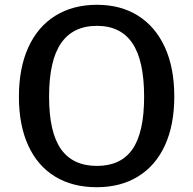

<svg xmlns="http://www.w3.org/2000/svg" viewBox="-20 -772 807 802"><path d="M59 -368Q59 -488 98.5 -574.5Q138 -661 211.5 -706.5Q285 -752 385 -752Q484 -752 556.5 -706.5Q629 -661 668.5 -575Q708 -489 708 -369Q708 -250 669 -165Q630 -80 557 -35Q484 10 384 10Q283 10 210 -34.5Q137 -79 98 -164Q59 -249 59 -368ZM582 -368Q582 -519 533 -591.5Q484 -664 385 -664Q285 -664 235 -591.5Q185 -519 185 -368Q185 -220 234.5 -149.5Q284 -79 385 -79Q485 -79 533.5 -149Q582 -219 582 -368Z"/></svg>

Font: n
Style: Regular
Weight: 500
Designer: Pablo Impallari, Rodrigo Fuenzalida
Foundry: Impallari Type
Version: Version 1.002; ttfautohint (v1.5)